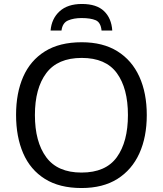

<svg xmlns="http://www.w3.org/2000/svg" viewBox="-20 -938 821 968"><path d="M720 -358Q720 -247 682.5 -164.5Q645 -82 572 -36Q499 10 391 10Q280 10 206.5 -36Q133 -82 97 -165Q61 -248 61 -359Q61 -469 97 -551Q133 -633 206.5 -679Q280 -725 392 -725Q499 -725 572 -679.5Q645 -634 682.5 -551.5Q720 -469 720 -358ZM156 -358Q156 -223 213 -145.5Q270 -68 391 -68Q513 -68 569 -145.5Q625 -223 625 -358Q625 -493 569 -569.5Q513 -646 392 -646Q271 -646 213.5 -569.5Q156 -493 156 -358ZM393 -918Q467 -918 504.5 -882Q542 -846 546 -784H492Q488 -825 462.5 -836Q437 -847 391 -847Q352 -847 323.5 -835Q295 -823 290 -784H235Q240 -844 280.5 -881Q321 -918 393 -918Z"/></svg>

Font: TSCustom
Style: Regular
Weight: 400
Designer: Monotype Design Team
Foundry: Monotype Imaging Inc.
Version: Version 2.004; ttfautohint (v1.8.3) -l 8 -r 50 -G 200 -x 14 